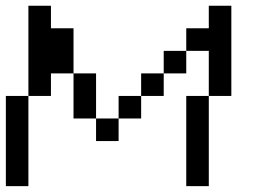

<svg xmlns="http://www.w3.org/2000/svg" viewBox="-20 -635 886 655"><path d="M384.6 -230.8V-307.7H461.5V-230.8ZM307.7 -153.8V-230.8H384.6V-153.8ZM0 0V-307.7H76.9V0ZM615.4 0V-307.7H692.3V0ZM230.8 -230.8V-384.6H307.7V-230.8ZM461.5 -307.7V-384.6H538.5V-307.7ZM538.5 -384.6V-461.5H615.4V-384.6ZM76.9 -307.7V-615.4H153.8V-538.5H230.8V-384.6H153.8V-307.7ZM692.3 -307.7V-461.5H615.4V-538.5H692.3V-615.4H769.2V-307.7Z"/></svg>

Font: Mintsoda - Lime Green 13x16
Style: Regular
Weight: 400
Designer: Mintsoda-15
Version: Version 1.0